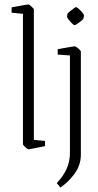

<svg xmlns="http://www.w3.org/2000/svg" viewBox="-20 -660 441 862"><path d="M107 10Q104 10 93.5 0.5Q83 -9 83 -13V-598L32 -603V-627Q32 -627 49 -630Q66 -633 84.5 -636.5Q103 -640 108 -640Q111 -640 121.5 -630.5Q132 -621 132 -618V-32L182 -27V-4Q182 -4 165 -0.5Q148 3 130 6.5Q112 10 107 10ZM283 -598Q284 -601 292.5 -608Q301 -615 310 -621.5Q319 -628 321 -628Q325 -628 334 -620Q343 -612 350.5 -602.5Q358 -593 357 -589L354 -575Q353 -573 344.5 -566Q336 -559 327 -553Q318 -547 315 -547Q311 -547 302.5 -555.5Q294 -564 287 -573.5Q280 -583 281 -586ZM251 182 235 162Q265 130 279.5 97.5Q294 65 294 25V-411L239 -415V-439Q239 -439 249.5 -441Q260 -443 274.5 -445.5Q289 -448 301 -450Q313 -452 316 -452Q320 -452 331.5 -442.5Q343 -433 343 -428V35Q343 81 315 119.5Q287 158 251 182Z"/></svg>

Font: Grenze Gotisch ExtraLight
Style: Regular
Weight: 200
Designer: Renata Polastri
Foundry: Omnibus-Type
Version: Version 1.001